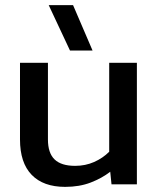

<svg xmlns="http://www.w3.org/2000/svg" viewBox="-20 -719 618 749"><path d="M253 -522 170 -699H265L341 -522ZM234 10Q149 10 103.5 -37Q58 -84 58 -175V-474H167V-175Q167 -122 193 -97Q219 -72 273 -72Q313 -72 347 -87Q381 -102 406 -127V-474H514V0H415L410 -49Q378 -24 334 -7Q290 10 234 10Z"/></svg>

Font: Kanit
Style: Regular
Weight: 400
Designer: Katatrad Team
Foundry: CadsonDemak
Version: Version 2.000; ttfautohint (v1.8.3)